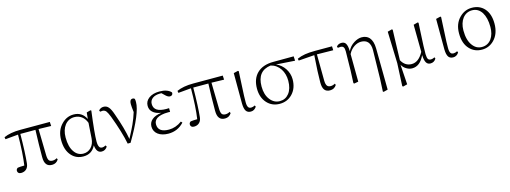

<svg xmlns="http://www.w3.org/2000/svg" viewBox="-11 -1351 6331 2383"><g transform="rotate(-15 3154.5 -159.0)"><path d="M502 14C538 14 566 -2 585 -33L577 -51C559 -40 540 -35 521 -35C500 -35 485 -41 476 -52C466 -65 461 -88 460 -120L453 -459L614 -455L611 -508H230C145 -508 74 -495 19 -470L24 -443L189 -458C188 -299 180 -168 165 -67C130 -67 102 -65 80 -62C66 -54 59 -42 59 -27C59 -4 75 12 103 12C131 12 154 4 171 -12C190 -29 200 -53 203 -84C212 -171 218 -296 219 -459H413C408 -330 406 -214 406 -112C406 -67 414 -35 431 -15C446 4 470 14 502 14Z M905 14C978 14 1031 -19 1063 -86C1070 -19 1095 14 1140 14C1171 14 1195 0 1214 -29L1204 -47C1187 -38 1172 -33 1159 -33C1142 -33 1129 -39 1122 -52C1113 -66 1108 -90 1108 -124C1108 -191 1120 -320 1145 -511L1135 -517L1084 -503L1076 -421C1043 -488 990 -521 918 -521C859 -521 808 -499 764 -454C713 -403 688 -337 688 -254C688 -167 710 -99 755 -50C794 -7 844 14 905 14ZM914 -20C867 -20 828 -40 799 -81C766 -126 750 -189 750 -270C750 -399 818 -487 918 -487C990 -487 1045 -446 1072 -373L1059 -178C1056 -129 1040 -90 1012 -61C985 -34 953 -20 914 -20Z M1512 2C1643 -219 1708 -376 1708 -469C1708 -488 1707 -502 1704 -511C1699 -518 1690 -522 1679 -522C1652 -522 1639 -502 1639 -462C1639 -440 1642 -405 1648 -357C1633 -307 1614 -258 1592 -209C1578 -178 1554 -130 1519 -64C1516 -57 1513 -51 1511 -48C1494 -143 1463 -256 1416 -386C1384 -482 1354 -517 1302 -517C1277 -517 1256 -507 1239 -487L1247 -469C1256 -471 1266 -472 1277 -472C1295 -472 1310 -465 1322 -452C1333 -438 1347 -412 1362 -373C1417 -226 1455 -101 1475 2Z M1997 14C2077 14 2144 -15 2198 -74L2183 -91C2130 -52 2074 -33 2017 -33C1923 -33 1876 -68 1876 -138C1876 -169 1889 -193 1915 -211C1946 -232 1995 -243 2062 -243C2071 -243 2078 -243 2085 -242V-290C2078 -289 2067 -289 2050 -289C1943 -289 1890 -324 1890 -395C1890 -455 1941 -494 2022 -494C2029 -494 2035 -494 2041 -494L2083 -454C2101 -437 2119 -428 2136 -428C2159 -428 2175 -445 2171 -469C2140 -504 2090 -521 2021 -521C1964 -521 1918 -508 1883 -481C1851 -456 1835 -425 1835 -386C1835 -353 1846 -326 1869 -305C1893 -282 1929 -266 1977 -259C1923 -252 1882 -237 1854 -212C1827 -189 1814 -159 1814 -124C1814 -40 1888 14 1997 14Z M2724 14C2760 14 2788 -2 2807 -33L2799 -51C2781 -40 2762 -35 2743 -35C2722 -35 2707 -41 2698 -52C2688 -65 2683 -88 2682 -120L2675 -459L2836 -455L2833 -508H2452C2367 -508 2296 -495 2241 -470L2246 -443L2411 -458C2410 -299 2402 -168 2387 -67C2352 -67 2324 -65 2302 -62C2288 -54 2281 -42 2281 -27C2281 -4 2297 12 2325 12C2353 12 2376 4 2393 -12C2412 -29 2422 -53 2425 -84C2434 -171 2440 -296 2441 -459H2635C2630 -330 2628 -214 2628 -112C2628 -67 2636 -35 2653 -15C2668 4 2692 14 2724 14Z M3056 14C3086 14 3110 0 3129 -29L3121 -47C3104 -38 3088 -33 3073 -33C3056 -33 3043 -38 3036 -49C3027 -61 3022 -83 3022 -114C3021 -151 3024 -224 3030 -331C3034 -402 3037 -461 3039 -510L3030 -516L2973 -502L2974 -109C2975 -65 2982 -33 2996 -13C3009 5 3029 14 3056 14Z M3428 14C3492 14 3546 -8 3589 -52C3636 -100 3659 -163 3659 -241C3659 -338 3598 -433 3507 -470L3748 -454L3745 -511L3483 -510C3392 -510 3321 -485 3272 -436C3225 -389 3201 -324 3201 -241C3201 -164 3223 -102 3266 -55C3308 -9 3362 14 3428 14ZM3437 -18C3388 -18 3347 -39 3314 -81C3280 -124 3263 -181 3263 -252C3263 -386 3322 -460 3439 -475C3490 -463 3530 -434 3560 -389C3588 -346 3602 -295 3602 -236C3602 -168 3586 -114 3555 -75C3525 -37 3486 -18 3437 -18Z M4074 14C4111 14 4139 -2 4158 -33L4151 -51C4131 -40 4112 -35 4095 -35C4075 -35 4060 -41 4050 -53C4039 -67 4033 -91 4033 -124L4030 -460L4239 -457L4237 -508H4021C3968 -508 3923 -505 3888 -499C3852 -493 3818 -483 3787 -469L3792 -444L3996 -459C3985 -308 3980 -193 3980 -112C3980 -67 3988 -35 4004 -15C4019 4 4042 14 4074 14Z M4765 190 4759 -342C4758 -405 4744 -451 4717 -482C4693 -508 4661 -521 4620 -521C4588 -521 4555 -510 4521 -489C4482 -465 4454 -433 4435 -393C4434 -441 4426 -475 4413 -494C4402 -511 4384 -519 4359 -519C4332 -519 4311 -509 4295 -489L4302 -471C4312 -473 4323 -474 4335 -474C4371 -474 4386 -455 4386 -403L4382 -160L4375 2L4384 10L4438 0L4435 -355C4453 -392 4478 -420 4509 -441C4538 -460 4568 -470 4599 -470C4636 -470 4665 -459 4685 -437C4706 -413 4717 -377 4716 -330L4709 31L4701 198L4710 204Z M5016 189 4999 -66C5013 -41 5032 -21 5057 -7C5080 7 5104 14 5129 14C5197 14 5250 -28 5289 -113C5293 -24 5315 14 5364 14C5395 14 5420 0 5437 -29L5430 -47C5414 -38 5398 -33 5383 -33C5365 -33 5353 -38 5346 -49C5338 -60 5334 -82 5333 -114C5332 -159 5336 -255 5344 -400C5347 -447 5349 -484 5350 -512L5340 -519L5285 -504L5289 -155C5248 -78 5197 -39 5137 -39C5080 -39 5036 -67 5006 -123C5007 -176 5010 -277 5015 -426C5016 -463 5017 -491 5018 -512L5008 -519L4952 -504L4965 -96L4951 196L4962 203Z M5656 14C5686 14 5710 0 5729 -29L5721 -47C5704 -38 5688 -33 5673 -33C5656 -33 5643 -38 5636 -49C5627 -61 5622 -83 5622 -114C5621 -151 5624 -224 5630 -331C5634 -402 5637 -461 5639 -510L5630 -516L5573 -502L5574 -109C5575 -65 5582 -33 5596 -13C5609 5 5629 14 5656 14Z M6027 14C6088 14 6140 -8 6183 -52C6233 -103 6258 -172 6258 -259C6258 -342 6237 -407 6195 -454C6154 -499 6101 -521 6035 -521C5974 -521 5922 -499 5877 -454C5826 -404 5801 -337 5801 -254C5801 -166 5824 -98 5871 -50C5912 -7 5964 14 6027 14ZM6034 -18C5985 -18 5946 -39 5915 -81C5880 -127 5863 -192 5863 -275C5863 -402 5930 -490 6029 -490C6082 -490 6123 -467 6154 -420C6183 -373 6198 -311 6198 -232C6198 -170 6184 -119 6156 -80C6126 -39 6085 -18 6034 -18Z"/></g></svg>

Font: AllPunType ExtraLight
Style: Regular
Weight: 280
Version: 1.0